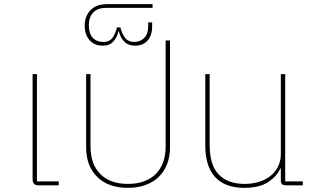

<svg xmlns="http://www.w3.org/2000/svg" viewBox="-20 -893 1496 925"><path d="M166 0Q137 0 137 -29V-536H158V-19H263V0Z M596 12Q502 12 448.5 -40.5Q395 -93 395 -184V-536H416V-188Q416 -102 463.5 -54.5Q511 -7 596 -7Q682 -7 730 -54.5Q778 -102 778 -188V-698H799V-184Q799 -139 785 -102.5Q771 -66 744.5 -40.5Q718 -15 680.5 -1.5Q643 12 596 12Z M475 -673Q435 -673 411.5 -699.5Q388 -726 388 -770Q388 -815 416 -844Q444 -873 496 -873H715V-855H491Q450 -855 429 -832.5Q408 -810 408 -772Q408 -732 426.5 -711.5Q445 -691 478 -691Q509 -691 523.5 -713Q538 -735 543 -761H560Q565 -736 580.5 -713.5Q596 -691 628 -691Q655 -691 674.5 -710Q694 -729 694 -769V-785H713V-765Q713 -722 691 -697.5Q669 -673 631 -673Q597 -673 578 -693.5Q559 -714 553 -741H550Q545 -714 526.5 -693.5Q508 -673 475 -673Z M1157 12Q1064 12 1016.5 -40Q969 -92 969 -192V-536H990V-196Q990 -97 1034 -52Q1078 -7 1159 -7Q1193 -7 1224.5 -16Q1256 -25 1280 -43Q1304 -61 1318.5 -88.5Q1333 -116 1333 -153V-536H1354V-19H1439V0H1360Q1345 0 1339 -5.5Q1333 -11 1333 -23V-81H1330Q1315 -45 1273 -16.5Q1231 12 1157 12Z"/></svg>

Font: IBM Plex Sans Thai Thin
Style: Regular
Weight: 100
Designer: Mike Abbink, Paul van der Laan, Pieter van Rosmalen, Ben Mitchell, Mark Frömberg
Foundry: Bold Monday
Version: Version 1.1